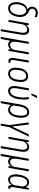

<svg xmlns="http://www.w3.org/2000/svg" viewBox="1984 -2788 1007 5015"><g transform="rotate(90 2487.5 -280.5)"><path d="M92.3 -242.7 90.3 -201.2Q90.3 -197.3 90.3 -193.8Q90.3 -126 116.2 -85Q143.6 -42 195.8 -40Q198.2 -40 201.2 -40Q251 -40 289.6 -76.2Q330.1 -114.3 352.5 -186Q370.1 -242.2 370.1 -294.9Q370.1 -310.1 368.7 -324.2Q362.8 -377 336.9 -414.3Q311 -451.7 269.5 -464.8Q200.2 -463.4 152.8 -406.2Q105.5 -349.1 92.3 -242.7ZM154.3 -625Q159.2 -688.5 206.1 -726.6Q251.5 -764.2 314.5 -764.2Q315.9 -764.2 317.9 -764.2Q378.4 -763.2 432.1 -730.5L422.4 -679.2Q371.1 -711.9 315.4 -711.9Q273.4 -711.9 243.4 -689Q213.4 -666 207.5 -626.5Q207 -621.1 207 -615.7Q207 -566.9 261.2 -538.6L292 -523.9Q364.3 -493.2 398.4 -424.3Q424.8 -371.1 424.3 -303.2Q424.3 -283.7 422.4 -263.2L421.4 -254.9Q406.7 -135.7 344.7 -61.5Q284.7 10.3 197.8 10.3Q194.8 10.3 191.9 10.3Q121.6 8.3 80.3 -44.4Q39.1 -97.2 36.1 -188Q36.1 -192.9 36.1 -198.2Q36.1 -222.7 39.6 -260.7Q51.3 -353.5 100.1 -416.5Q148.9 -479.5 218.8 -493.7L220.2 -499Q186.5 -519.5 168.9 -552.2Q154.3 -580.1 153.8 -613.8Q153.8 -619.1 154.3 -625Z M640.6 -528.3 626 -448.7Q683.6 -538.1 768.6 -538.1Q770.5 -538.1 772 -538.1Q830.1 -537.1 860.4 -497.6Q889.2 -460 889.2 -388.2Q889.2 -384.8 889.2 -381.3L886.2 -334.5L795.4 202.6H741.2L832.5 -335L835.4 -385.7Q835.4 -433.6 815.2 -460.4Q794.9 -487.3 756.3 -488.3Q754.9 -488.3 753.9 -488.3Q706.5 -488.3 668.5 -454.6Q629.4 -419.9 616.2 -371.1L553.2 0H498.5L590.3 -528.3Z M1125.5 -528.3 1074.2 -219.2Q1069.8 -185.5 1069.8 -157.2Q1069.8 -151.9 1069.8 -147Q1072.3 -41.5 1143.6 -40Q1146.5 -40 1149.4 -40Q1192.4 -40 1229 -66.9Q1268.1 -95.7 1281.2 -145.5L1346.7 -528.3H1400.9L1309.1 0H1260.3L1272.9 -70.3Q1222.7 10.3 1146 10.3Q1144 10.3 1142.1 10.3Q1072.3 8.3 1043.9 -49.8L998 203.1H944.8L1071.8 -528.3Z M1614.3 -528.3 1548.3 -132.3 1546.4 -106.4Q1546.4 -104 1546.4 -101.1Q1546.4 -49.3 1584.5 -48.8Q1585.9 -48.8 1587.4 -48.8Q1599.1 -48.8 1622.6 -52.2L1618.7 -2.4Q1595.7 3.9 1574.7 3.9Q1571.8 3.9 1569.3 3.9Q1533.7 3.4 1514.6 -20.8Q1495.6 -44.9 1493.7 -87.4Q1493.2 -95.2 1493.2 -103Q1493.2 -118.7 1494.6 -133.3L1560.5 -528.3Z M1810.5 -270 1803.2 -210.9 1802.2 -184.6Q1802.2 -181.2 1802.2 -177.7Q1802.2 -114.7 1826.2 -78.6Q1851.6 -41 1900.4 -39.6Q1903.3 -39.6 1906.2 -39.6Q1962.9 -39.6 2001.5 -83Q2042.5 -128.9 2057.1 -218.3L2065.4 -277.3L2067.9 -316.4Q2067.9 -319.8 2067.9 -323.2Q2067.9 -385.3 2043.9 -421.9Q2018.6 -460.4 1969.7 -461.9Q1967.3 -461.9 1964.4 -461.9Q1905.8 -461.9 1865.2 -413.1Q1822.8 -361.3 1810.5 -270ZM1870.6 -484.9Q1913.1 -511.7 1968.3 -511.7Q1971.2 -511.7 1973.6 -511.7Q2043 -509.8 2081.5 -461.4Q2119.6 -413.1 2121.6 -330.6Q2121.6 -327.1 2121.6 -323.2Q2121.6 -282.7 2112.3 -222.2Q2095.7 -111.8 2039.1 -49.8Q1984.4 10.3 1902.8 9.8Q1899.9 9.8 1896.5 9.8Q1832.5 7.8 1793.9 -33.7Q1755.9 -75.2 1749 -152.3L1748 -170.9Q1748 -175.3 1748 -180.2Q1748 -216.8 1757.3 -279.8Q1768.1 -351.1 1797.4 -403.8Q1826.2 -456.5 1870.6 -484.9Z M2340.3 -528.3 2285.2 -197.3Q2281.7 -168 2281.7 -146.5Q2281.7 -139.2 2282.2 -133.3Q2287.1 -41.5 2351.6 -40Q2354 -40 2356 -40Q2404.8 -40 2442.9 -81.1Q2482.4 -124 2504.9 -206.1Q2527.3 -288.1 2527.3 -397.9Q2526.9 -463.9 2514.6 -528.8L2569.8 -528.3Q2580.1 -468.8 2580.1 -408.7Q2580.1 -403.3 2580.1 -398.4Q2578.1 -257.8 2548.6 -168.5Q2519 -79.1 2467.8 -33.2Q2418.5 10.7 2354.5 10.7Q2351.6 10.7 2349.1 10.7Q2289.1 8.8 2258.3 -33.7Q2228.5 -74.7 2228.5 -147.5Q2228.5 -149.9 2228.5 -152.3L2231 -199.2L2286.1 -528.3ZM2482.9 -744.6H2542L2463.9 -595.7H2421.4Z M2735.4 -125.5Q2761.2 -43 2837.9 -40Q2840.3 -40 2843.3 -40Q2900.4 -40 2939.5 -90.8Q2980.5 -144 2995.1 -246.6L2997.1 -260.3Q3002 -303.2 3002 -338.4Q3002 -344.2 3002 -349.6Q2999 -420.4 2976.6 -453.4Q2954.1 -486.3 2912.1 -487.8Q2909.7 -487.8 2907.2 -487.8Q2852.1 -487.8 2814 -436Q2773.9 -381.8 2759.8 -286.6ZM2706.1 -294.9Q2716.3 -367.2 2746.6 -425.8Q2776.9 -484.4 2820.8 -512.2Q2862.3 -538.6 2911.1 -538.6Q2913.6 -538.6 2916.5 -538.6Q2987.8 -535.6 3022.9 -477.1Q3055.2 -423.8 3055.7 -334.5Q3055.7 -325.7 3055.2 -316.9L3051.3 -260.3L3046.9 -230Q3028.3 -119.6 2980 -56.2Q2928.7 10.3 2852.1 10.3Q2849.1 10.3 2846.7 10.3Q2807.1 9.3 2774.7 -8.1Q2742.2 -25.4 2722.7 -60.5L2674.8 203.1H2620.6Z M3489.7 -528.3H3547.4L3299.3 -12.7L3261.7 202.6H3208L3247.1 -22L3178.2 -528.3H3231.9L3283.7 -116.7L3283.2 -82L3296.9 -117.2Z M3695.8 -528.3 3681.2 -448.7Q3738.8 -538.1 3823.7 -538.1Q3825.7 -538.1 3827.1 -538.1Q3885.3 -537.1 3915.5 -497.6Q3944.3 -460 3944.3 -388.2Q3944.3 -384.8 3944.3 -381.3L3941.4 -334.5L3850.6 202.6H3796.4L3887.7 -335L3890.6 -385.7Q3890.6 -433.6 3870.4 -460.4Q3850.1 -487.3 3811.5 -488.3Q3810.1 -488.3 3809.1 -488.3Q3761.7 -488.3 3723.6 -454.6Q3684.6 -419.9 3671.4 -371.1L3608.4 0H3553.7L3645.5 -528.3Z M4180.7 -528.3 4129.4 -219.2Q4125 -185.5 4125 -157.2Q4125 -151.9 4125 -147Q4127.4 -41.5 4198.7 -40Q4201.7 -40 4204.6 -40Q4247.6 -40 4284.2 -66.9Q4323.2 -95.7 4336.4 -145.5L4401.9 -528.3H4456.1L4364.3 0H4315.4L4328.1 -70.3Q4277.8 10.3 4201.2 10.3Q4199.2 10.3 4197.3 10.3Q4127.4 8.3 4099.1 -49.8L4053.2 203.1H4000L4127 -528.3Z M4589.8 -161.6Q4595.2 -40.5 4679.7 -39.1Q4682.1 -39.1 4684.6 -39.1Q4723.6 -39.1 4761.7 -70.3Q4801.8 -103.5 4817.4 -151.9L4852.5 -365.7Q4830.1 -484.4 4753.4 -487.3Q4751.5 -487.3 4749.5 -487.3Q4689.5 -487.3 4650.4 -431.6Q4610.4 -374 4594.2 -256.3Q4589.4 -206.5 4589.4 -177.2Q4589.4 -168.5 4589.8 -161.6ZM4935.5 -528.3 4869.6 -133.3Q4865.7 -97.2 4865.7 -85.4Q4865.7 -45.4 4889.2 -44.4L4908.2 -47.9L4910.6 -1.5Q4891.1 9.3 4874.5 9.3Q4873 9.3 4871.6 9.3Q4812.5 9.3 4812.5 -73.2Q4812.5 -77.1 4812.5 -81.1Q4778.3 -31.2 4743.2 -9.8Q4709.5 10.7 4669.4 10.7Q4667.5 10.7 4666 10.7Q4600.6 8.8 4566.9 -44.9Q4534.7 -96.7 4534.7 -187.5Q4534.7 -191.4 4534.7 -195.3Q4536.1 -266.6 4555.2 -338.9Q4574.2 -411.1 4606 -458.5Q4659.2 -538.1 4742.2 -538.1Q4744.6 -538.1 4747.1 -538.1Q4792.5 -536.6 4822.5 -510.5Q4852.5 -484.4 4866.7 -442.9L4889.2 -528.3Z"/></g></svg>

Font: MAUL Condensed Light Italic
Style: Light Italic
Weight: 300
Italic angle: -12°
Designer: MAUL
Version: Version 1.0; 2020; ttfautohint (v1.8.3)